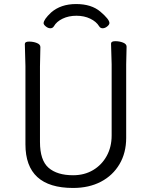

<svg xmlns="http://www.w3.org/2000/svg" viewBox="-20 -913 750 951"><path d="M196 -798Q196 -816 233 -851Q281 -893 357 -893Q433 -893 477.5 -855Q522 -817 522 -799Q522 -791 511 -782Q500 -773 488.5 -773Q477 -773 471 -783Q457 -806 427 -820.5Q397 -835 358.5 -835Q320 -835 290 -820.5Q260 -806 247 -783Q241 -773 229.5 -773Q218 -773 207 -782Q196 -791 196 -798ZM180 -680 178 -584V-210Q178 -119 220.5 -82Q263 -45 342 -45Q398 -45 441 -70.5Q484 -96 508.5 -140.5Q533 -185 533 -242V-595L530 -697Q530 -709 551 -709Q572 -709 589.5 -702Q607 -695 607 -682L605 -594V-230Q605 -156 572 -100Q539 -44 480 -13Q421 18 342 18Q106 18 106 -198V-586L103 -695Q103 -707 124 -707Q145 -707 162.5 -700Q180 -693 180 -680Z"/></svg>

Font: LXGW WenKai Lite
Style: Regular
Weight: 400
Designer: LXGW / Fontworks Inc.
Foundry: LXGW / Fontworks Inc.
Version: Version 1.511; March 25, 2025